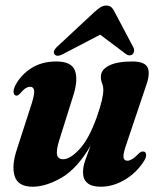

<svg xmlns="http://www.w3.org/2000/svg" viewBox="-20 -680 583 709"><path d="M508.5 -120.5Q518 -120.5 519.5 -110.2Q521 -100 513 -87.5Q486.5 -44 442.5 -17.2Q398.5 9.5 352 9.5Q286.5 9.5 286.5 -44.5Q286.5 -64 295.2 -89.2Q304 -114.5 314.5 -142Q264.5 -56.5 206.8 -23.5Q149 9.5 100.5 9.5Q46.5 9.5 34.2 -29.5Q22 -68.5 43 -130.5L97 -297.5Q108 -332 106 -345.8Q104 -359.5 91.5 -359.5Q83.5 -359.5 74.5 -354Q65.5 -348.5 53 -333.5Q45.5 -326 40.5 -327Q33 -327 30.5 -336.8Q28 -346.5 36.5 -364.5Q56.5 -403 95.2 -428Q134 -453 188 -453Q244.5 -453 256.8 -419.2Q269 -385.5 251 -328.5L198.5 -161.5Q187 -124 190.8 -108Q194.5 -92 213.5 -92Q239 -92 273.8 -129.5Q308.5 -167 337 -246.5Q350.5 -284.5 356 -308.8Q361.5 -333 361.5 -348Q361.5 -361.5 357 -372Q352.5 -382.5 352.5 -396.5Q352.5 -422.5 382.5 -437.8Q412.5 -453 469 -453Q516 -453 525.8 -429.2Q535.5 -405.5 517.5 -358L447 -148.5Q434.5 -113.5 436 -100Q437.5 -86.5 450 -86.5Q458 -86.5 468 -92.2Q478 -98 495 -115.5Q502.5 -121.5 508.5 -120.5ZM212 -480Q190 -468.5 181.5 -479.5Q173.5 -491.5 190.5 -507L328.5 -635.5Q341 -646.5 350.8 -653Q360.5 -659.5 372.5 -659.5Q384.5 -659.5 391.2 -653.2Q398 -647 403.5 -635.5L472.5 -505Q476.5 -497.5 475 -490.2Q473.5 -483 469.5 -479.5Q457 -470.5 443 -482L350 -552Z"/></svg>

Font: Fraunces 144pt S050
Style: Bold Italic
Weight: 700
Italic angle: -16°
Version: Version 1.000; ttfautohint (v1.8.3)